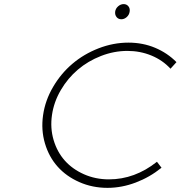

<svg xmlns="http://www.w3.org/2000/svg" viewBox="-20 -906 872 927"><path d="M600.1 -700.2Q669.4 -700.2 728.8 -675.3Q788.1 -650.4 832 -606L803.2 -574.2Q765.6 -615.2 711.4 -637.7Q657.2 -660.2 595.2 -660.2Q530.3 -660.2 467.5 -635.7Q404.8 -611.3 356 -569.8Q307.1 -528.3 273.7 -471.2Q240.2 -414.1 231 -351.1Q221.7 -287.6 238.8 -230Q255.9 -172.4 292.7 -130.9Q329.6 -89.4 385.3 -64.7Q440.9 -40 505.9 -40Q630.9 -40 737.8 -125L759.8 -96.2Q703.1 -50.3 635.3 -24.7Q567.4 1 499 1Q425.8 1 362.8 -26.9Q299.8 -54.7 258.1 -101.6Q216.3 -148.4 197 -213.6Q177.7 -278.8 188 -350.1Q198.2 -421.4 236.3 -486.3Q274.4 -551.3 329.6 -598.1Q384.8 -645 455.8 -672.6Q526.9 -700.2 600.1 -700.2ZM536.1 -850.1Q538.1 -864.7 550.3 -875.5Q562.5 -886.2 577.1 -886.2Q591.3 -886.2 599.9 -875.7Q608.4 -865.2 606 -850.1Q604 -834.5 592 -823.7Q580.1 -813 565.9 -813Q551.3 -813 542.7 -823.7Q534.2 -834.5 536.1 -850.1Z"/></svg>

Font: Trueno UltraLight
Style: Italic
Weight: 250
Designer: Julieta Ulanovsky
Foundry: Julieta Ulanovsky
Version: Version 3.001b | FøM Fix